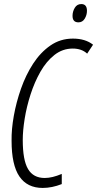

<svg xmlns="http://www.w3.org/2000/svg" viewBox="-20 -915 478 945"><path d="M190 10Q114 10 75.5 -46.5Q37 -103 37 -222Q36 -278 48 -345Q60 -412 83.5 -479Q107 -546 143 -601.5Q179 -657 228 -691Q277 -725 339 -725Q400 -725 438 -695L409 -651Q382 -676 338 -676Q288 -676 248 -644.5Q208 -613 179 -562Q150 -511 130.5 -450.5Q111 -390 101.5 -331Q92 -272 92 -226Q92 -127 118 -83Q144 -39 200 -39Q219 -39 239.5 -44Q260 -49 284 -59V-9Q236 10 190 10ZM366 -805Q337 -805 337 -837Q337 -858 348 -876.5Q359 -895 380 -895Q408 -895 408 -862Q408 -841 397 -823Q386 -805 366 -805Z"/></svg>

Font: Noto Sans ExtraCondensed Light
Style: Italic
Weight: 300
Width: 2
Italic angle: -12°
Designer: Monotype Design Team
Foundry: Monotype Imaging Inc.
Version: Version 2.013; ttfautohint (v1.8.4.7-5d5b)